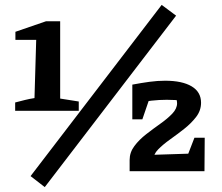

<svg xmlns="http://www.w3.org/2000/svg" viewBox="-20 -700 908 785"><path d="M42 -247V-281Q61 -286 81 -291Q101 -296 121 -299L128 -537H43V-570L168 -613H226V-297L302 -285V-247ZM163 65 105 20 641 -680 700 -636ZM510 0V-46Q510 -77 529.5 -103Q549 -129 578 -151.5Q607 -174 636 -194.5Q665 -215 684.5 -235.5Q704 -256 704 -278Q704 -287 700.5 -298.5Q697 -310 686 -326L728 -288Q713 -290 696.5 -291Q680 -292 662 -292Q631 -292 599.5 -288.5Q568 -285 537 -278L521 -354Q558 -361 591 -365.5Q624 -370 655 -370Q725 -370 763.5 -347Q802 -324 802 -280Q802 -248 782 -222Q762 -196 733.5 -173.5Q705 -151 675.5 -130Q646 -109 626.5 -89Q607 -69 607 -46V0ZM542 0V-65L791 -73V0ZM722 0 775 -137H817L816 0ZM521 -212V-354L611 -355L562 -212Z"/></svg>

Font: Piazzolla Thin ExtraBold
Style: Regular
Weight: 800
Version: Version 2.005